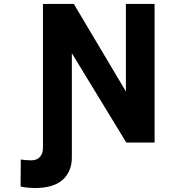

<svg xmlns="http://www.w3.org/2000/svg" viewBox="-20 -720 885 970"><path d="M155 230Q143 230 120 228Q97 226 84 222L85 86Q97 88 113 89Q129 90 139 90Q166 90 181.5 73Q197 56 197 28V-700H353L616 -258V-700H761V0H618L343 -451V76Q343 146 297 188Q251 230 155 230Z"/></svg>

Font: Inclusive Sans
Style: Bold
Weight: 700
Designer: Olivia King
Foundry: Olivia King
Version: Version 2.004